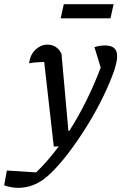

<svg xmlns="http://www.w3.org/2000/svg" viewBox="-119 -703 582 921"><path d="M139 0 93 -406Q64 -405 49 -403.5Q34 -402 21 -399Q25 -440 51 -464.5Q77 -489 109 -489Q154 -489 176 -445L209 -76H214Q258 -145 296 -222Q334 -299 364 -379L334 -477Q360 -485 385 -485Q443 -485 443 -434Q443 -409 429 -365Q409 -308 378 -243.5Q347 -179 308.5 -115.5Q270 -52 229 4.5Q188 61 148.5 103.5Q109 146 77 166Q26 198 -31 198Q-66 198 -99 186L-86 115L54 124Q108 73 163 -1ZM172 -615 187 -683H426L411 -615Z"/></svg>

Font: Piazzolla Medium
Style: Italic
Weight: 500
Italic angle: -11.3°
Designer: Juan Pablo del Peral
Foundry: Huerta Tipografica
Version: Version 1.330